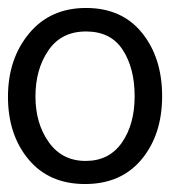

<svg xmlns="http://www.w3.org/2000/svg" viewBox="-26 -848 427 482"><path d="M95.5 -721.5Q63 -674 63 -606Q63 -538 96.5 -491Q130 -444 189 -444Q248 -444 280 -490Q312 -536 312 -606.5Q312 -677 282 -723Q252 -769 190 -769Q128 -769 95.5 -721.5ZM190 -828Q280 -828 330.5 -765.5Q381 -703 381 -606.5Q381 -510 329.5 -448Q278 -386 187.5 -386Q97 -386 45.5 -448Q-6 -510 -6 -605Q-6 -700 47 -764Q100 -828 190 -828Z"/></svg>

Font: Hind Madurai
Style: Regular
Weight: 400
Designer: Jyotish Sonowal
Foundry: Indian Type Foundry
Version: Version 0.702;PS 1.0;hotconv 1.0.81;makeotf.lib2.5.63406